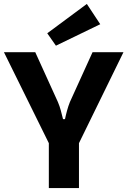

<svg xmlns="http://www.w3.org/2000/svg" viewBox="-20 -955 648 975"><path d="M264 -723 489 -832 421 -935 220 -786ZM381 -228 607 -690H450L335 -437C324 -410 316 -378 310 -350H300C293 -378 286 -410 274 -437L159 -690H0L228 -228V0H381Z"/></svg>

Font: SnT
Style: Bold
Weight: 700
Designer: Natanael Gama
Version: Version 1.001;PS 001.001;hotconv 1.0.70;makeotf.lib2.5.58329